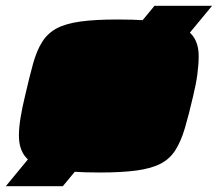

<svg xmlns="http://www.w3.org/2000/svg" viewBox="-51 -585 749 660"><path d="M-31 55 480 -565H678L165 55ZM291 8Q184 8 123.5 -4Q63 -16 38.5 -43.5Q14 -71 14 -119Q14 -145 19.5 -179.5Q25 -214 35 -255Q50 -320 62.5 -365.5Q75 -411 94 -441Q113 -471 144 -487.5Q175 -504 225.5 -511Q276 -518 354 -518Q461 -518 521.5 -506.5Q582 -495 607 -467.5Q632 -440 632 -392Q632 -365 627.5 -330.5Q623 -296 613 -255Q598 -190 584.5 -144.5Q571 -99 552 -69Q533 -39 501.5 -22.5Q470 -6 419 1Q368 8 291 8ZM303 -157Q318 -157 327.5 -158.5Q337 -160 343 -165Q349 -170 354 -180.5Q359 -191 363.5 -209Q368 -227 374 -255Q379 -281 381.5 -298Q384 -315 384 -327Q384 -339 379.5 -344.5Q375 -350 366 -351.5Q357 -353 342 -353Q324 -353 313.5 -350.5Q303 -348 297 -339Q291 -330 286 -310Q281 -290 274 -255Q268 -228 265 -210Q262 -192 262 -181Q262 -170 266 -164.5Q270 -159 279.5 -158Q289 -157 303 -157Z"/></svg>

Font: Saira Expanded Black
Style: Italic
Weight: 900
Width: 7
Italic angle: -12°
Designer: Hector Gatti with collaboration of the Omnibus-Type team
Foundry: Omnibus-Type
Version: Version 1.101